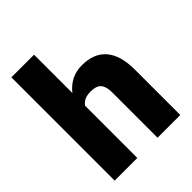

<svg xmlns="http://www.w3.org/2000/svg" viewBox="-211 -868 986 986"><g transform="rotate(-45 282.0 -375.0)"><path d="M207 -471.7Q259.8 -538.1 341.8 -538.1Q429.2 -538.1 473.6 -486.3Q518.1 -434.6 519 -333.5V0H354V-329.6Q354 -371.6 336.9 -391.4Q319.8 -411.1 278.8 -411.1Q228 -411.1 207 -378.9V0H42.5V-750H207Z"/></g></svg>

Font: Vazir Black
Style: Black
Weight: 900
Designer: Saber Rastikerdar
Foundry: Saber Rastikerdar
Version: Version 30.0.0